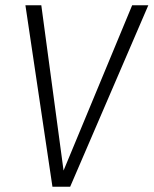

<svg xmlns="http://www.w3.org/2000/svg" viewBox="-20 -705 580 725"><path d="M540 -685 245 0H178L76 -685H136L220 -61L479 -685Z"/></svg>

Font: Fira Sans Condensed Light
Style: Italic
Weight: 300
Width: 3
Italic angle: -8°
Designer: Carrois Corporate & Edenspiekermann AG
Foundry: Carrois Corporate GbR & Edenspiekermann AG
Version: Version 4.203